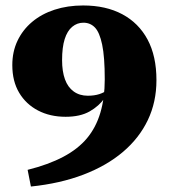

<svg xmlns="http://www.w3.org/2000/svg" viewBox="-20 -665 617 702"><path d="M93 17 81 -44Q157 -63 211 -91.5Q265 -120 298 -159.5Q331 -199 347 -253Q363 -307 363 -375Q363 -457 353.5 -502Q344 -547 327 -564.5Q310 -582 285 -582Q262 -582 244 -567Q226 -552 216.5 -522Q207 -492 207 -445Q207 -404 217.5 -375Q228 -346 249.5 -330.5Q271 -315 301 -315Q325 -315 343.5 -321Q362 -327 379 -340L393 -307H363Q342 -277 307.5 -257.5Q273 -238 220 -238Q163 -238 119 -261Q75 -284 50 -326Q25 -368 25 -427Q25 -476 44 -516Q63 -556 97.5 -585Q132 -614 179.5 -629.5Q227 -645 284 -645Q367 -645 427 -613Q487 -581 519.5 -520.5Q552 -460 552 -372Q552 -292 520.5 -226Q489 -160 429.5 -109.5Q370 -59 285 -26.5Q200 6 93 17Z"/></svg>

Font: Source Serif 4 ExtraBold
Style: Regular
Weight: 800
Designer: Frank Grießhammer
Foundry: Adobe Systems Incorporated
Version: Version 4.004;hotconv 1.0.116;makeotfexe 2.5.65601